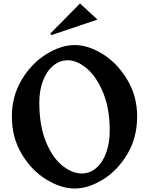

<svg xmlns="http://www.w3.org/2000/svg" viewBox="-20 -1059 855 1099"><path d="M48 -392Q48 -509 104.5 -603Q161 -697 245 -749Q329 -801 408 -801Q486 -801 569.5 -748.5Q653 -696 709 -602Q765 -508 765 -392Q765 -272 709.5 -178Q654 -84 570 -32Q486 20 408 20Q329 20 244.5 -32Q160 -84 104 -178Q48 -272 48 -392ZM448 -66Q494 -66 530.5 -97Q567 -128 587.5 -184Q608 -240 608 -312Q608 -438 570 -529.5Q532 -621 476.5 -667.5Q421 -714 368 -714Q322 -714 285 -683.5Q248 -653 226.5 -598Q205 -543 205 -472Q205 -339 243 -247Q281 -155 337.5 -110.5Q394 -66 448 -66ZM438 -1039 538 -947 274 -858 268 -867Z"/></svg>

Font: Tiejili SC
Style: Regular
Weight: 400
Designer: Buernia
Foundry: Ershou Xiaoxi Press
Version: Version 1.100